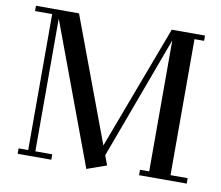

<svg xmlns="http://www.w3.org/2000/svg" viewBox="-79 -797 1044 905"><g transform="rotate(10 443.5 -344.0)"><path d="M22 -676.8V-702.1H228L449.2 -108.9L671.9 -702.1H831.1V-676.8H785.2V-25.9H867.2V0H639.2V-25.9H683.1V-652.8L465.8 -64.9L482.9 -19L389.2 14.2L138.2 -661.1V-25.9H219.2V0H58.1V-25.9H104V-676.8Z"/></g></svg>

Font: Dehuti
Style: Bold
Weight: 700
Version: Version 1.2